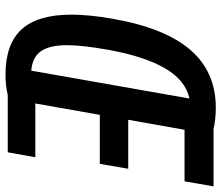

<svg xmlns="http://www.w3.org/2000/svg" viewBox="-72 -702 787 682"><g transform="rotate(90 321.0 -360.5)"><path d="M31.5 -221Q31.5 -285.5 46.5 -369.5Q79 -554 157 -644Q235 -734 361.5 -734Q403 -734 438 -726H641.5L623.5 -623H440.5L405 -423H579L561.5 -322H387.5L347 -93H538L520.5 5H317Q283.5 13 245 13Q136 13 83.8 -44.2Q31.5 -101.5 31.5 -221ZM140 -205.5Q140 -144 161.2 -113.2Q182.5 -82.5 230.5 -78.5L329.5 -640.5Q263.5 -626 221.2 -552Q179 -478 156.5 -352.5Q140 -260 140 -205.5Z"/></g></svg>

Font: JuliaMono
Style: Bold Italic
Weight: 700
Italic angle: -9°
Monospace: yes
Designer: cormullion
Foundry: corm
Version: Version 0.057; ttfautohint (v1.8.4)